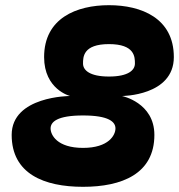

<svg xmlns="http://www.w3.org/2000/svg" viewBox="-20 -720 690 740"><path d="M300 0C450 0 575 -50 575 -200C575 -325 450 -350 450 -350C450 -350 650 -350 650 -500C650 -650 525 -700 400 -700C275 -700 150 -650 150 -500C150 -375 250 -350 250 -350C250 -350 25 -350 25 -200C25 -50 150 0 300 0ZM175 -225C175 -250 200 -275 300 -275C400 -275 425 -250 425 -225C425 -200 400 -150 300 -150C200 -150 175 -200 175 -225ZM300 -475C300 -500 300 -550 400 -550C500 -550 500 -500 500 -475C500 -450 475 -425 400 -425C325 -425 300 -450 300 -475Z"/></svg>

Font: LS-VG5000 Bold Shifted
Style: Regular
Weight: 400
Designer: Justin Bihan, 2021
Foundry: Justin Bihan, 2021
Version: Version 1.000;Glyphs 3.1.2 (3151)